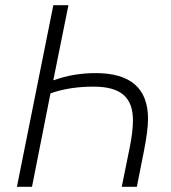

<svg xmlns="http://www.w3.org/2000/svg" viewBox="-20 -718 656 738"><path d="M45 0 185 -698H243L185 -410H188Q262 -437 348 -437Q549 -437 549 -261Q549 -217 533 -136L506 0H448L479 -153Q491 -213 491 -256Q491 -322 454.5 -353.5Q418 -385 340 -385Q246 -385 174 -359L103 0Z"/></svg>

Font: IBM Plex Sans Light
Style: Italic
Weight: 300
Italic angle: -11.31°
Designer: Mike Abbink, Paul van der Laan, Pieter van Rosmalen
Foundry: Bold Monday
Version: Version 3.0